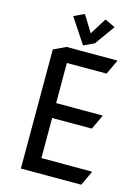

<svg xmlns="http://www.w3.org/2000/svg" viewBox="-138 -1019 794 1095"><g transform="rotate(15 259.0 -472.0)"><path d="M97.7 0V-703.1L169.9 -737.3H468.8V-732.4L429.7 -649.4H195.3V-412.6H468.8V-407.7L429.7 -324.7H195.3V-87.9H493.2V-83L454.1 0ZM218.8 -944.3H223.6L282.7 -848.1L342.8 -944.3H347.7L405.3 -917L320.8 -799.3L262.2 -771.5H257.3L161.1 -917Z"/></g></svg>

Font: Nova Square
Style: Book
Weight: 400
Designer: Wojciech Kalinowski "wmk69" (wmk69@o2.pl)
Foundry: Wojciech Kalinowski "wmk69" (wmk69@o2.pl)
Version: Version 3.1.0; 2021-05-23